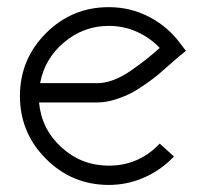

<svg xmlns="http://www.w3.org/2000/svg" viewBox="-20 -502 575 540"><path d="M253.9 -268.1Q275.4 -268.1 299.8 -277.3Q324.2 -286.6 349.4 -304.2Q374.5 -321.8 391.1 -335Q407.7 -348.1 429.2 -367.2Q401.4 -396.5 364.5 -412.8Q327.6 -429.2 286.1 -429.2Q215.3 -429.2 160.4 -383.1Q105.5 -336.9 92.8 -268.1ZM89.8 -213.9Q96.7 -138.7 153.1 -87.4Q209.5 -36.1 286.1 -36.1Q370.6 -36.1 429.2 -98.1L469.2 -62Q434.1 -24.4 386.5 -3.2Q338.9 18.1 286.1 18.1Q182.6 18.1 109.4 -55.2Q36.1 -128.4 36.1 -231.9Q36.1 -335.4 109.4 -408.7Q182.6 -481.9 286.1 -481.9Q347.2 -481.9 399.9 -454.3Q452.6 -426.8 487.8 -378.9L502.9 -358.9L482.9 -342.8Q478 -338.9 458.3 -321.3Q438.5 -303.7 425.5 -292.7Q412.6 -281.7 388.9 -265.1Q365.2 -248.5 345.9 -238.8Q326.7 -229 301.8 -221.4Q276.9 -213.9 253.9 -213.9Z"/></svg>

Font: Rawengulk
Style: Demibold
Weight: 600
Version: Version 0.92